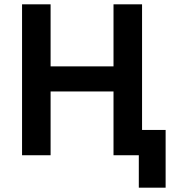

<svg xmlns="http://www.w3.org/2000/svg" viewBox="-20 -718 814 888"><path d="M622 150V0H505V-295H214V0H82V-698H214V-411H505V-698H637V-117H746V150Z"/></svg>

Font: IBM Plex Sans SemiBold
Style: Regular
Weight: 600
Designer: Mike Abbink, Paul van der Laan, Pieter van Rosmalen
Foundry: Bold Monday
Version: Version 3.201